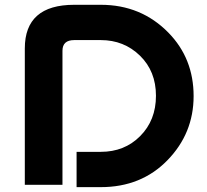

<svg xmlns="http://www.w3.org/2000/svg" viewBox="-20 -767 858 797"><path d="M83 0V-565.9Q83 -747.1 288.1 -747.1H398.4Q565.9 -747.1 679.2 -631.3Q783.7 -524.4 783.7 -368.2Q783.7 -213.4 675 -101.8Q566.4 9.8 398.4 9.8H297.9V-136.7H398.4Q496.6 -136.7 561.5 -201.7Q627.4 -267.6 627.4 -369.4Q627.4 -471.2 561 -535.9Q494.6 -600.6 398.4 -600.6H288.1Q239.3 -600.6 239.3 -556.2V0Z"/></svg>

Font: Newest Shape
Style: Bold
Weight: 700
Designer: Wojciech Kalinowski "wmk69" (wmk69@o2.pl)
Foundry: Wojciech Kalinowski "wmk69" (wmk69@o2.pl)
Version: Version 1.0.0; 2022-02-24